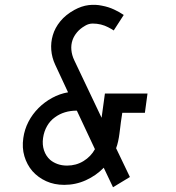

<svg xmlns="http://www.w3.org/2000/svg" viewBox="-20 -768 740 807"><path d="M421 -375H600L589 -294H494L488 -254Q487 -246 485.5 -233.5Q484 -221 482 -206Q480 -190 476.5 -174Q473 -158 468 -145L526 -24L455 19L416 -63Q384 -30 341 -10.5Q298 9 250 9Q208 9 174 -6.5Q140 -22 116 -49Q93 -76 82.5 -111.5Q72 -147 78 -188Q83 -224 99.5 -256Q116 -288 142 -314Q167 -339 199 -356.5Q231 -374 266 -380L212 -496Q198 -526 195.5 -558Q193 -590 202 -620Q211 -651 233.5 -678.5Q256 -706 292 -726Q323 -743 352.5 -746.5Q382 -750 409 -744Q436 -739 459.5 -728Q483 -717 500 -705L458 -640Q449 -646 434.5 -653.5Q420 -661 404 -665Q387 -669 370 -669Q353 -669 338 -660Q317 -648 304 -632.5Q291 -617 285 -600Q278 -580 280 -558Q282 -536 292 -515L407 -273Q408 -280 408.5 -284Q409 -288 410 -295ZM161 -188Q157 -160 165 -136Q173 -112 191 -96Q204 -85 222 -78.5Q240 -72 262 -72Q300 -72 331 -91Q362 -110 379 -141L303 -303Q276 -303 253 -296Q230 -289 211 -275Q191 -261 178 -238.5Q165 -216 161 -188Z"/></svg>

Font: Josefin Slab
Style: Bold Italic
Weight: 700
Italic angle: -12°
Designer: Santiago Orozco
Foundry: Typemade
Version: Version 2.000